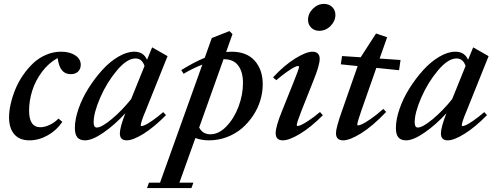

<svg xmlns="http://www.w3.org/2000/svg" viewBox="-20 -700 2517 973"><path d="M128.9 11.2Q79.1 11.2 52.5 -19.5Q25.9 -50.3 25.9 -105.5Q25.9 -136.7 34.2 -173.3Q42.5 -210 57.6 -247.1Q72.8 -284.2 96.2 -318.4Q119.6 -352.5 147.9 -379.4Q176.3 -406.2 213.1 -422.1Q250 -438 289.6 -438Q333 -438 361.1 -419.7Q389.2 -401.4 389.2 -371.6Q389.2 -350.6 375.7 -337.4Q362.3 -324.2 338.4 -324.2Q310.5 -324.2 294.4 -343.3Q278.3 -362.3 272 -405.8Q226.1 -380.9 192.4 -335.4Q158.7 -290 143.1 -239.5Q127.4 -189 127.4 -139.2Q127.4 -55.2 184.6 -55.2Q205.6 -55.2 230.7 -66.7Q255.9 -78.1 276.4 -99.1L295.9 -82.5Q267.1 -39.6 221.9 -14.2Q176.8 11.2 128.9 11.2Z M411.1 11.2Q384.8 11.2 372.1 -3.7Q359.4 -18.6 359.4 -51.3Q359.4 -95.2 377.9 -148.7Q396.5 -202.1 428 -252.2Q459.5 -302.2 497.6 -344.5Q535.6 -386.7 579.1 -412.4Q622.6 -438 660.6 -438Q707.5 -438 725.1 -397L751 -460L829.1 -415.5L716.8 -135.7Q693.4 -80.6 693.4 -65.4Q693.4 -61 696.8 -61Q702.6 -61 714.6 -66.2Q726.6 -71.3 751.5 -88.4Q776.4 -105.5 807.1 -131.8L821.3 -116.7Q760.7 -55.2 707.3 -22Q653.8 11.2 622.1 11.2Q587.4 11.2 587.4 -23.9Q587.4 -54.2 615.2 -126Q561.5 -67.4 504.6 -28.1Q447.8 11.2 411.1 11.2ZM454.6 -80.1Q454.6 -53.7 470.7 -53.7Q494.6 -53.7 545.9 -96.2Q597.2 -138.7 644.5 -197.8L712.4 -365.7Q699.7 -403.8 666.5 -403.8Q623.5 -403.8 572.3 -342.8Q521 -281.7 487.8 -205.1Q454.6 -128.4 454.6 -80.1Z M1038.6 11.2Q1002.4 11.2 970.2 -0.5L889.2 225.6H960L950.2 252.9H725.1L734.9 225.6H791L1005.4 -372.6Q955.1 -353 910.6 -326.2L898.4 -344.7Q963.9 -385.3 1017.6 -407.2L1053.2 -507.3L1142.6 -542.5L1158.2 -527.3L1126 -436.5Q1139.6 -438 1152.8 -438Q1230.5 -438 1271 -392.1Q1311.5 -346.2 1311.5 -272.9Q1311.5 -232.4 1299.3 -191.7Q1287.1 -150.9 1262.9 -114.5Q1238.8 -78.1 1206.3 -50Q1173.8 -22 1130.4 -5.4Q1086.9 11.2 1038.6 11.2ZM1115.7 -399.9H1112.8L989.3 -53.7Q1007.3 -19.5 1046.4 -19.5Q1088.9 -19.5 1127.7 -59.8Q1166.5 -100.1 1189 -160.2Q1211.4 -220.2 1211.4 -279.8Q1211.4 -335 1187.5 -367.4Q1163.6 -399.9 1115.7 -399.9Z M1597.7 -543.9Q1572.8 -543.9 1556.9 -559.8Q1541 -575.7 1541 -599.6Q1541 -631.3 1565.7 -655.8Q1590.3 -680.2 1621.6 -680.2Q1647 -680.2 1663.3 -664.6Q1679.7 -648.9 1679.7 -624.5Q1679.7 -593.8 1655.5 -568.8Q1631.3 -543.9 1597.7 -543.9ZM1413.1 11.2Q1377 11.2 1377 -25.4Q1377 -58.6 1408.7 -136.2L1469.2 -287.1Q1495.1 -350.1 1495.1 -361.3Q1495.1 -365.7 1490.7 -365.7Q1484.9 -365.7 1472.2 -359.6Q1459.5 -353.5 1434.6 -336.2Q1409.7 -318.8 1379.9 -293.5L1363.8 -308.1Q1420.9 -369.6 1476.3 -403.8Q1531.7 -438 1563.5 -438Q1581.1 -438 1590.6 -428.7Q1600.1 -419.4 1600.1 -402.3Q1600.1 -369.1 1568.8 -292.5L1506.8 -136.2Q1483.9 -78.1 1483.9 -65.4Q1483.9 -61.5 1487.3 -61.5Q1493.7 -61.5 1505.9 -66.7Q1518.1 -71.8 1544.2 -88.9Q1570.3 -106 1601.6 -132.3L1616.2 -116.2Q1555.7 -55.2 1500.7 -22Q1445.8 11.2 1413.1 11.2Z M1718.8 11.2Q1682.6 11.2 1682.6 -25.4Q1682.6 -51.8 1712.4 -136.2L1792.5 -365.2L1707 -374L1713.4 -416L1808.1 -409.7V-410.2L1885.7 -530.3L1941.9 -511.2L1903.8 -403.3L2009.8 -396L2002.4 -344.2L1887.2 -356L1811.5 -140.1Q1790.5 -80.6 1790.5 -68.4Q1790.5 -64.5 1794.4 -64.5Q1800.8 -64.5 1814.7 -70.6Q1828.6 -76.7 1857.9 -96.7Q1887.2 -116.7 1922.4 -147.9L1937 -132.8Q1868.7 -61 1810.8 -24.9Q1752.9 11.2 1718.8 11.2Z M2038.1 11.2Q2011.7 11.2 1999 -3.7Q1986.3 -18.6 1986.3 -51.3Q1986.3 -95.2 2004.9 -148.7Q2023.4 -202.1 2054.9 -252.2Q2086.4 -302.2 2124.5 -344.5Q2162.6 -386.7 2206.1 -412.4Q2249.5 -438 2287.6 -438Q2334.5 -438 2352.1 -397L2377.9 -460L2456.1 -415.5L2343.8 -135.7Q2320.3 -80.6 2320.3 -65.4Q2320.3 -61 2323.7 -61Q2329.6 -61 2341.6 -66.2Q2353.5 -71.3 2378.4 -88.4Q2403.3 -105.5 2434.1 -131.8L2448.2 -116.7Q2387.7 -55.2 2334.2 -22Q2280.8 11.2 2249 11.2Q2214.4 11.2 2214.4 -23.9Q2214.4 -54.2 2242.2 -126Q2188.5 -67.4 2131.6 -28.1Q2074.7 11.2 2038.1 11.2ZM2081.5 -80.1Q2081.5 -53.7 2097.7 -53.7Q2121.6 -53.7 2172.9 -96.2Q2224.1 -138.7 2271.5 -197.8L2339.4 -365.7Q2326.7 -403.8 2293.5 -403.8Q2250.5 -403.8 2199.2 -342.8Q2147.9 -281.7 2114.7 -205.1Q2081.5 -128.4 2081.5 -80.1Z"/></svg>

Font: Elstob 14pt SemiBold
Style: Italic
Weight: 600
Italic angle: -20°
Designer: Peter S. Baker
Version: Version 1.015